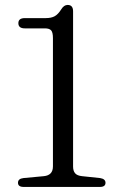

<svg xmlns="http://www.w3.org/2000/svg" viewBox="-20 -738 470 758"><path d="M78 -626Q52.5 -626 52.5 -646.5Q52.5 -666.5 78 -666.5H160.5Q182.5 -666.5 196 -674Q209.5 -681.5 222 -701.5Q232.5 -718.5 247 -718.5Q268.5 -718.5 268.5 -693.5V-80.5Q268.5 -63.5 276.5 -54Q284.5 -44.5 304 -42.5L375.5 -35Q396.5 -31.5 396.5 -16.5Q396.5 0 374.5 0H73.5Q51 0 51 -16.5Q51 -32.5 72.5 -35L153 -42.5Q189 -46 189 -81V-587.5Q189 -610 182 -618Q175 -626 157 -626Z"/></svg>

Font: Fraunces 9pt Soft Light
Style: Regular
Weight: 300
Version: Version 1.000;[0bf87f6ff]